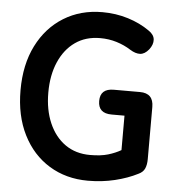

<svg xmlns="http://www.w3.org/2000/svg" viewBox="-52 -767 772 833"><g transform="rotate(5 333.5 -351.0)"><path d="M361 16Q266 16 192.5 -29Q119 -74 77.5 -156.5Q36 -239 36 -350Q36 -462 77.5 -544.5Q119 -627 192.5 -672.5Q266 -718 361 -718Q420 -718 473 -701.5Q526 -685 567 -656Q591 -640 592.5 -618.5Q594 -597 577 -575Q559 -553 539 -552Q519 -551 495 -566Q467 -584 433 -594.5Q399 -605 361 -605Q298 -605 252.5 -573Q207 -541 182 -483.5Q157 -426 157 -350Q157 -275 182 -217.5Q207 -160 252.5 -128Q298 -96 361 -96Q408 -96 439.5 -105.5Q471 -115 495 -129V-279H439Q380 -279 380 -333Q380 -387 439 -387H553Q612 -387 612 -327V-100Q612 -75 604.5 -58.5Q597 -42 577 -33Q534 -11 478.5 2.5Q423 16 361 16Z"/></g></svg>

Font: Zen Maru Gothic
Style: Bold
Weight: 700
Designer: Yoshimichi Ohira
Foundry: Positype
Version: Version 1.001